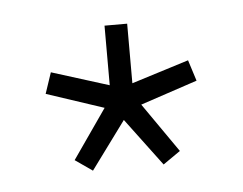

<svg xmlns="http://www.w3.org/2000/svg" viewBox="-30 -815 330 261"><g transform="rotate(-5 135.5 -684.5)"><path d="M87.7 -586.8 64.1 -603.2 110.9 -670.5 32.7 -696.4 42.3 -725 120.5 -700.5V-781.8H151.4V-700.5L229.5 -725L238.6 -696.4L160.9 -670.5L207.7 -603.2L184.1 -586.8L135.5 -651.8Z"/></g></svg>

Font: Spartan
Style: Regular
Weight: 400
Designer: Matt Bailey, Mirko Velimirovic
Foundry: Matt Bailey
Version: Version 1.005